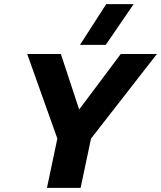

<svg xmlns="http://www.w3.org/2000/svg" viewBox="-20 -904 775 924"><path d="M365 -688 491 -884H623L489 -688ZM206 0 256 -237 111 -644H273L361 -377L561 -644H735L418 -237L368 0Z"/></svg>

Font: Kanit SemiBold
Style: Italic
Weight: 600
Italic angle: -12°
Designer: Katatrad Team
Foundry: CadsonDemak
Version: Version 2.000; ttfautohint (v1.8.3)